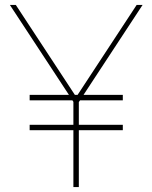

<svg xmlns="http://www.w3.org/2000/svg" viewBox="-20 -757 617 777"><path d="M277 0V-230H100V-252H277V-345L273 -351H100V-373H259L20 -737H44L283 -373H294L533 -737H557L318 -373H477V-351H304L299 -344V-252H477V-230H299V0Z"/></svg>

Font: Tomorrow Thin
Style: Regular
Weight: 250
Designer: Tony de Marco, Monica Rizzolli
Foundry: Just in Type
Version: Version 2.002